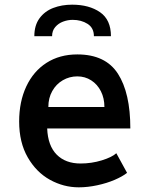

<svg xmlns="http://www.w3.org/2000/svg" viewBox="-20 -792 640 822"><path d="M62 -272Q62 -356.5 92.5 -421.8Q123 -487 179.2 -523Q235.5 -559 311 -559Q431.5 -559 484.8 -476.5Q538 -394 538 -242H182Q185 -168 222.8 -130Q260.5 -92 325 -92Q372 -92 415.8 -105.5Q459.5 -119 478 -136L524 -52Q504.5 -36.5 470.8 -22Q437 -7.5 396.2 1.2Q355.5 10 317 10Q252.5 10 194 -22.2Q135.5 -54.5 98.8 -118.2Q62 -182 62 -272ZM311 -465Q277.5 -465 249 -448.5Q220.5 -432 203.8 -402.2Q187 -372.5 187 -334H427Q427 -371.5 412 -401.2Q397 -431 370.5 -448Q344 -465 311 -465ZM455 -637H382Q382 -672.5 355 -689.8Q328 -707 291 -707Q270.5 -707 250.2 -699.5Q230 -692 216.5 -676.2Q203 -660.5 203 -637H127Q127 -683.5 149.2 -713.8Q171.5 -744 208 -758Q244.5 -772 289 -772Q361.5 -772 408.2 -739.8Q455 -707.5 455 -637Z"/></svg>

Font: JuliaMono
Style: Bold
Weight: 700
Monospace: yes
Designer: cormullion
Foundry: corm
Version: Version 0.055; ttfautohint (v1.8.4)